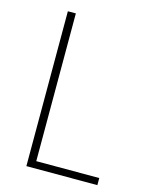

<svg xmlns="http://www.w3.org/2000/svg" viewBox="-107 -767 649 836"><g transform="rotate(15 217.0 -349.0)"><path d="M94 0V-698H130V-32H414V0Z"/></g></svg>

Font: IBM Plex Sans Condensed ExtraLight
Style: Regular
Weight: 200
Width: 3
Designer: Mike Abbink, Paul van der Laan, Pieter van Rosmalen
Foundry: Bold Monday
Version: Version 1.3